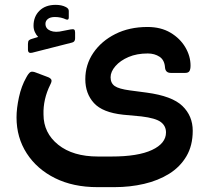

<svg xmlns="http://www.w3.org/2000/svg" viewBox="-20 -598 866 790"><path d="M112 -381Q95 -377 95 -394V-417Q95 -428 99 -432Q103 -436 111 -438L137 -446Q129 -454 123.5 -466Q118 -478 118 -492Q118 -530 142.5 -554Q167 -578 209 -578Q234 -578 251 -569Q263 -563 263 -553V-526Q263 -514 252 -518Q231 -528 206 -528Q187 -528 177 -520Q167 -512 167 -500Q167 -480 187.5 -471.5Q208 -463 240 -471L271 -477Q282 -479 285.5 -476Q289 -473 289 -464V-440Q289 -426 277 -423ZM381 172Q281 172 206.5 135Q132 98 90 33Q48 -32 48 -115Q48 -152 58 -198Q68 -244 88 -279Q97 -296 104.5 -301Q112 -306 129 -299L174 -282Q186 -278 190.5 -271.5Q195 -265 187 -250Q172 -220 165 -189Q158 -158 159 -127Q159 -51 219.5 -2.5Q280 46 383 46H439Q548 46 605.5 19Q663 -8 663 -53Q663 -80 641.5 -96Q620 -112 562 -119L487 -126Q402 -135 366.5 -174Q331 -213 331 -272Q331 -332 364 -380.5Q397 -429 454.5 -458Q512 -487 587 -487Q642 -487 681.5 -463.5Q721 -440 742.5 -403.5Q764 -367 764 -328Q764 -313 759.5 -305.5Q755 -298 742 -298H683Q661 -298 659 -320Q657 -351 636.5 -364.5Q616 -378 588 -378Q543 -378 509 -363.5Q475 -349 455 -326Q435 -303 435 -280Q435 -256 452 -244Q469 -232 515 -226L583 -217Q688 -203 730.5 -162Q773 -121 773 -60Q773 1 747 45Q721 89 676 117Q631 145 573 158.5Q515 172 451 172Z"/></svg>

Font: Rubik Medium
Style: Regular
Weight: 500
Designer: Hubert and Fischer
Foundry: Hubert and Fischer
Version: Version 2.300; ttfautohint (v1.8.4.7-5d5b);gftools[0.9.30]